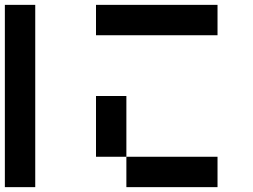

<svg xmlns="http://www.w3.org/2000/svg" viewBox="-20 -770 1040 790"><path d="M0 0V-750H125V0ZM375 -125V-375H500V-125ZM375 -625V-750H875V-625ZM500 -125H875V0H500Z"/></svg>

Font: Galmuri7 Regular
Style: Regular
Weight: 400
Designer: Lee Minseo (quiple)
Version: Version 2.399;hotconv 1.1.1;makeotfexe 2.6.0 DEVELOPMENT